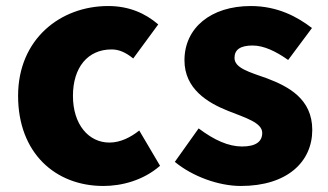

<svg xmlns="http://www.w3.org/2000/svg" viewBox="-20 -603 1087 637"><path d="M323 14C383 14 455 -4 511 -53L442 -170C413 -147 379 -130 343 -130C274 -130 222 -190 222 -285C222 -379 271 -439 350 -439C374 -439 396 -430 422 -409L505 -522C462 -559 408 -583 339 -583C180 -583 40 -473 40 -285C40 -96 163 14 323 14Z M779 14C934 14 1016 -67 1016 -172C1016 -275 937 -316 866 -343C807 -364 758 -377 758 -411C758 -438 777 -452 818 -452C855 -452 895 -433 936 -404L1015 -510C967 -547 901 -583 812 -583C679 -583 592 -510 592 -403C592 -308 669 -262 737 -235C795 -212 850 -196 850 -162C850 -134 830 -117 783 -117C738 -117 691 -138 639 -177L560 -66C618 -18 705 14 779 14Z"/></svg>

Font: Source Han Sans HK Heavy
Style: Regular
Weight: 900
Designer: Ryoko NISHIZUKA 西塚涼子 (kana, bopomofo & ideographs); Paul D. Hunt (Latin, Greek & Cyrillic); Sandoll Communications 산돌커뮤니
Foundry: Adobe
Version: Version 2.000;hotconv 1.0.107;makeotfexe 2.5.65593